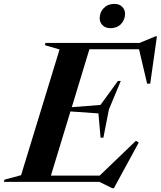

<svg xmlns="http://www.w3.org/2000/svg" viewBox="-66 -936 828 988"><path d="M511.5 32.5 445.5 0H-46L-43 -11.5L42.5 -34.5L240.5 -681.5L165 -703.5L168 -715H652L734 -749H741.5L707 -505.5H691L649.5 -682.5H394L303.5 -384.5L451 -396L541 -519.5H555.5L494.5 -373L466 -227.5H451.5L440.5 -352.5L296.5 -362.5L196 -32.5H447L633.5 -211.5L648 -202.5L520 32.5ZM502.5 -791Q477 -791 462 -805.8Q447 -820.5 447 -842Q447 -873 468 -894.5Q489 -916 522.5 -916Q547.5 -916 562.5 -901.2Q577.5 -886.5 577.5 -865.5Q577.5 -834 556.8 -812.5Q536 -791 502.5 -791Z"/></svg>

Font: Newsreader Display SemiBold
Style: Italic
Weight: 600
Italic angle: -17°
Designer: Hugues Gentile
Foundry: Production Type
Version: Version 1.001